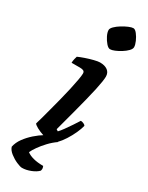

<svg xmlns="http://www.w3.org/2000/svg" viewBox="-252 -790 797 1031"><g transform="rotate(30 146.5 -274.5)"><path d="M160 0Q136 0 110 -8.5Q84 -17 65 -27.5Q46 -38 43 -45Q47 -57 54.5 -84.5Q62 -112 71.5 -148Q81 -184 91 -222.5Q101 -261 109 -297.5Q117 -334 122 -361.5Q127 -389 127 -402Q127 -414 119 -418Q111 -422 97 -422H45Q45 -434 48 -446Q51 -458 53 -464Q68 -471 92.5 -479.5Q117 -488 141 -494Q165 -500 177 -500Q207 -500 224.5 -487Q242 -474 242 -449Q242 -438 239 -418Q236 -398 229.5 -367.5Q223 -337 212.5 -295Q202 -253 187.5 -198Q173 -143 154 -73L165 -66Q175 -76 189.5 -96Q204 -116 219 -138.5Q234 -161 244 -177Q253 -177 262.5 -172.5Q272 -168 274 -163Q269 -142 256.5 -114.5Q244 -87 227 -60.5Q210 -34 193 -17Q176 0 160 0ZM187 -588Q176 -588 162.5 -603.5Q149 -619 139 -639Q129 -659 129 -674Q129 -684 142 -697Q155 -710 174.5 -722Q194 -734 212 -741.5Q230 -749 240 -749Q251 -749 263.5 -733Q276 -717 285 -696.5Q294 -676 294 -662Q294 -651 281.5 -638Q269 -625 250.5 -613.5Q232 -602 215 -595Q198 -588 187 -588ZM96 200Q85 200 62 190Q39 180 18.5 164Q-2 148 -8 129Q-2 100 17 74Q36 48 61.5 25.5Q87 3 115 -14L195 -17Q169 1 147 24.5Q125 48 109.5 70Q94 92 87 108Q102 120 128 127Q154 134 190 134Q192 138 193.5 145Q195 152 192 162Q177 178 149 189Q121 200 96 200Z"/></g></svg>

Font: Texturina Medium 12pt
Style: Bold Italic
Weight: 700
Italic angle: -11°
Version: Version 1.002